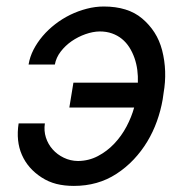

<svg xmlns="http://www.w3.org/2000/svg" viewBox="-20 -573 583 602"><path d="M38.4 -186.1H120.7Q117.2 -163 123.9 -141.9Q130.7 -120.7 145.1 -104.6Q159.4 -88.4 180 -78.5Q200.6 -68.5 224.4 -68.2Q258.2 -68.5 286.9 -83.6Q315.7 -98.7 338.2 -122.5Q360.8 -146.3 376.6 -176.1Q392.4 -206 400.6 -235.8H197.4L210.2 -313.9H412.3Q413 -334.5 410.5 -353.7Q408 -372.9 401.6 -391.3Q395.2 -409.4 385.5 -424.7Q375.7 -440 362.2 -451Q348.7 -462 331.3 -468.2Q313.9 -474.4 292.6 -474.4Q271.3 -474.1 248 -465.9Q224.8 -457.7 204.7 -443.9Q184.7 -430 170.3 -411.2Q155.9 -392.4 152 -370.7H69.6Q73.5 -394.5 85 -417.1Q96.6 -439.6 113.8 -459.9Q131 -480.1 153.1 -497.2Q175.1 -514.2 200.1 -526.5Q225.1 -538.7 252 -545.6Q278.8 -552.6 305.4 -552.6Q343 -552.6 373 -543.3Q403.1 -534.1 425.8 -514.9Q448.5 -495.7 464.3 -471.2Q480.1 -446.7 488.3 -415.5Q505 -350.1 492.9 -281.2L490.1 -261.4Q484 -226.2 471.9 -192.6Q459.9 -159.1 441.8 -129.1Q423.7 -99.1 399.5 -73.3Q375.4 -47.6 344.8 -27.7Q286.9 9.9 211.6 9.9Q181.5 9.9 156.6 3.6Q131.7 -2.8 110.4 -16.7Q67.5 -44.4 48.7 -87.4Q29.8 -130.3 38.4 -186.1Z"/></svg>

Font: Inter P
Style: Italic
Weight: 400
Italic angle: -9.40001°
Designer: Rasmus Andersson
Foundry: rsms
Version: Version 3.018;git-588b23468